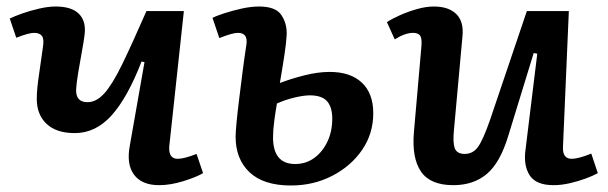

<svg xmlns="http://www.w3.org/2000/svg" viewBox="-20 -555 1867 590"><path d="M10 -498Q24 -505 48 -513.5Q72 -522 100 -528.5Q128 -535 151 -535Q200 -535 222.5 -512.5Q245 -490 240 -449Q238 -431 232 -398.5Q226 -366 220.5 -333Q215 -300 214 -281Q212 -241 249 -241Q276 -241 300.5 -268Q325 -295 355 -356.5Q385 -418 430 -521H545L500 -104Q498 -67 526 -67Q546 -67 584 -82L604 -23Q584 -11 544 1.5Q504 14 469 14Q416 14 392 -18Q368 -50 379 -108L424 -364L415 -366Q372 -255 323 -200.5Q274 -146 210 -146Q153 -146 123 -174.5Q93 -203 93 -251Q93 -280 99.5 -323Q106 -366 112 -411Q116 -436 108.5 -445Q101 -454 85 -454Q68 -454 30 -439Z M840 -300Q874 -313 915.5 -323.5Q957 -334 993 -334Q1057 -334 1092 -301Q1127 -268 1127 -207Q1127 -144 1092.5 -94Q1058 -44 1000.5 -14.5Q943 15 874 15Q790 15 747 -25.5Q704 -66 704 -135Q704 -149 707 -180Q710 -211 715 -251.5Q720 -292 725.5 -335Q731 -378 737 -417Q743 -454 711 -454Q694 -454 654 -438L633 -500Q644 -506 668.5 -514Q693 -522 722 -528.5Q751 -535 776 -535Q827 -535 844.5 -509Q862 -483 861 -449Q860 -426 854 -386Q848 -346 840 -300ZM831 -237Q827 -215 823 -185Q819 -155 819 -133Q819 -51 887 -51Q920 -51 945.5 -69.5Q971 -88 986 -119.5Q1001 -151 1001 -190Q1001 -226 985 -244Q969 -262 932 -262Q914 -262 886 -255.5Q858 -249 831 -237Z M1169 -487Q1184 -497 1208.5 -508Q1233 -519 1261 -527Q1289 -535 1313 -535Q1359 -535 1382.5 -511.5Q1406 -488 1401 -442L1375 -156Q1371 -117 1377.5 -99.5Q1384 -82 1408 -82Q1433 -82 1448.5 -103Q1464 -124 1486 -187L1599 -521H1728L1710 -104Q1708 -67 1737 -67Q1757 -67 1797 -83L1817 -23Q1803 -15 1780 -6.5Q1757 2 1731 8Q1705 14 1681 14Q1627 14 1607.5 -16.5Q1588 -47 1595 -96L1631 -390L1620 -392L1542 -138Q1517 -55 1476 -20.5Q1435 14 1373 14Q1302 14 1273.5 -28Q1245 -70 1252 -150L1275 -413Q1277 -437 1271 -445.5Q1265 -454 1249 -454Q1225 -454 1193 -434Z"/></svg>

Font: Literata 7pt SemiBold
Style: Italic
Weight: 600
Italic angle: -2°
Designer: Latin by Veronika Burian and Jose Scaglione. Greek by Irene Vlachou. Cyrillic by Vera Evstafieva
Foundry: TypeTogether
Version: Version 3.002